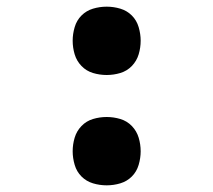

<svg xmlns="http://www.w3.org/2000/svg" viewBox="-20 -548 640 576"><path d="M300 -323Q279 -323 259 -329Q239 -335 224.5 -350Q210 -365 204 -385Q198 -405 198 -426Q198 -446 204 -466.5Q210 -487 224.5 -501.5Q239 -516 259 -522Q279 -528 300 -528Q321 -528 341 -522Q361 -516 375.5 -501.5Q390 -487 396 -466.5Q402 -446 402 -426Q402 -405 396 -385Q390 -365 375.5 -350Q361 -335 341 -329Q321 -323 300 -323ZM300 8Q279 8 259 2Q239 -4 224.5 -18.5Q210 -33 204 -53.5Q198 -74 198 -94Q198 -115 204 -135Q210 -155 224.5 -170Q239 -185 259 -191Q279 -197 300 -197Q321 -197 341 -191Q361 -185 375.5 -170Q390 -155 396 -135Q402 -115 402 -94Q402 -74 396 -53.5Q390 -33 375.5 -18.5Q361 -4 341 2Q321 8 300 8Z"/></svg>

Font: Iosevka Custom XBdEx
Style: Regular
Weight: 800
Width: 7
Monospace: yes
Designer: Belleve Invis
Foundry: Belleve Invis
Version: Version 11.2.4; ttfautohint (v1.8.4)